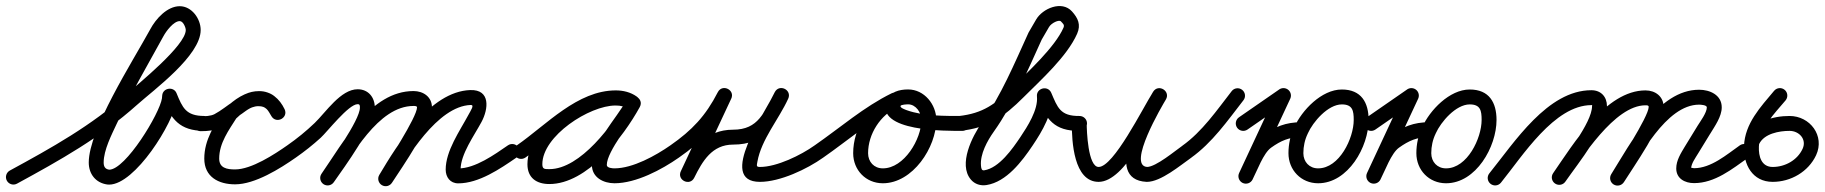

<svg xmlns="http://www.w3.org/2000/svg" viewBox="-44 -585 6120 644"><path d="M-21 21C-14.4 33.1 0.8 37.6 13 31C156 -46.9 293.2 -123.6 415.7 -233.4C472.2 -284 629.1 -398.2 629.1 -484.4C629.1 -522.3 599 -564.2 558.9 -564.2C516.5 -564.2 478.3 -521.4 459.9 -486.7C459.9 -486.7 459.9 -486.8 460 -486.9C460 -486.9 460.1 -487 460.1 -487C399.1 -375.7 253.7 -149.5 253.7 -39.9C253.7 -1.6 276.8 28.3 315.5 33.8C317.7 34.1 319.9 34.2 322.1 34.2C408.9 34.2 537.7 -171.9 548.7 -248.4C548.7 -248.4 548.8 -248.8 548.8 -249.1C548.9 -249.4 548.9 -249.7 548.9 -249.7C549.2 -253.4 549.6 -257.1 549.9 -260.7C551 -273.4 536.6 -277.5 523.1 -275.4C509.6 -273.4 497 -265.3 501.9 -253.5C529.9 -185.3 558.2 -146.4 640.7 -146C654.5 -145.9 665.7 -157.1 665.8 -170.9C665.8 -184.7 654.7 -195.9 640.9 -196C640.9 -196 640.9 -196 640.9 -196C579.4 -196.3 568.2 -223.7 548.1 -272.5C543.3 -284.2 531.9 -288.8 521.4 -287.2C510.8 -285.6 501.3 -277.9 500.1 -265.3C499.8 -261.6 499.4 -257.9 499.1 -254.3C499.1 -254.3 499.1 -254.6 499.2 -254.9C499.2 -255.2 499.3 -255.6 499.3 -255.6C491.8 -204.2 377.3 -15.8 322.1 -15.8C322 -15.8 322.6 -15.7 322.5 -15.8C308.5 -17.7 303.7 -26.4 303.7 -39.9C303.7 -81.8 330.5 -133.5 347.8 -170.5C394.6 -270.6 450.8 -366.1 503.9 -463C503.9 -463 504 -463.1 504 -463.1C504.1 -463.2 504.1 -463.3 504.1 -463.3C512.7 -479.6 538.1 -514.2 558.9 -514.2C570.8 -514.2 579.1 -492 579.1 -484.4C579.1 -432.1 417.8 -302.4 382.3 -270.6C262.8 -163.5 128.7 -89 -11 -13C-23.1 -6.4 -27.6 8.8 -21 21Z M627 -196C613.2 -196 602 -184.8 602 -171C602 -155.3 614.7 -145 629.6 -145C652.2 -145 678.3 -147.2 698.6 -157.9C698.6 -157.9 698.6 -157.9 698.6 -157.9C698.6 -157.9 698.6 -157.9 698.6 -157.9C722.6 -170.5 743.8 -188.3 766.5 -203C766.5 -203 766.8 -203.2 767.1 -203.4C767.4 -203.6 767.7 -203.8 767.7 -203.8C786.1 -217.1 801 -229.4 825.3 -229.4C845.4 -229.4 857.4 -213.9 865.5 -197.2C872.3 -182.9 887.4 -182.1 898.7 -188.2C910 -194.3 917.6 -207.4 909.4 -221C887.8 -256.5 868.8 -278.9 822.6 -278.9C779.7 -278.9 741.1 -250.5 711.6 -222C711.6 -221.9 710.6 -220.8 709.7 -219.7C708.8 -218.6 707.9 -217.4 707.8 -217.3C675.6 -166.1 641.2 -116.5 641.2 -53C641.2 8.1 688.8 33.3 744.4 33.3C811.5 33.3 895.4 -19.5 948.3 -56.5C959.6 -64.4 962.4 -80 954.5 -91.3C946.6 -102.6 931 -105.4 919.7 -97.5C876.5 -67.2 799.4 -16.7 744.4 -16.7C717.2 -16.7 691.2 -21.3 691.2 -53C691.2 -105.4 723.5 -148.3 750.2 -190.7C750.2 -190.8 749.2 -189.6 748.2 -188.4C747.3 -187.1 746.3 -185.9 746.4 -186C765.5 -204.5 794.2 -228.9 822.6 -228.9C849.7 -228.9 854.7 -214.7 866.6 -195C874.8 -181.5 889.2 -180.3 899.9 -186C910.5 -191.8 917.4 -204.5 910.5 -218.8C894 -253.4 865.3 -279.4 825.3 -279.4C789.4 -279.4 765.8 -264.2 738.3 -244.2C738.3 -244.2 738.6 -244.4 738.9 -244.6C739.2 -244.8 739.5 -245 739.5 -245C718 -231.2 697.9 -214 675.4 -202.1C675.4 -202.1 675.4 -202.1 675.4 -202.1C675.4 -202.1 675.4 -202.1 675.4 -202.1C662.7 -195.5 643.7 -195 629.6 -195C629.1 -195 630.6 -194.9 631.1 -194.8C632.4 -194.7 633.6 -194.4 634.9 -194.1C642.1 -191.8 647.8 -186.5 650.5 -179.4C651.5 -176.7 652 -168.2 652 -171C652 -184.8 640.8 -196 627 -196Z M913.5 -62.7C921.4 -51.4 937 -48.6 948.3 -56.5C977.4 -76.8 1005.3 -98.9 1031.6 -122.8C1054 -143.3 1125.3 -235.6 1155.6 -235.6C1163 -235.6 1163.2 -231 1163.2 -224C1163.2 -181.4 1061.9 -41.6 1034.5 -2.3C1026.6 9 1029.4 24.6 1040.7 32.5C1052 40.4 1067.6 37.6 1075.5 26.3C1075.5 26.3 1075.5 26.3 1075.5 26.3C1111.8 -25.7 1213.2 -162.9 1213.2 -224C1213.2 -258.5 1191.5 -285.6 1155.6 -285.6C1098.8 -285.6 1048.7 -208.2 1011.4 -172.4C982.9 -145.1 952.2 -120.1 919.7 -97.5C908.4 -89.6 905.6 -74 913.5 -62.7ZM1075.5 26.3C1075.5 26.3 1075.5 26.3 1075.5 26.3C1136.7 -61.5 1223.7 -229.6 1343.1 -229.6C1346.3 -229.6 1354.8 -229.8 1354.8 -225.1C1354.8 -192.2 1253.2 -36.6 1229.1 0.3C1221.5 11.9 1224.8 27.4 1236.3 34.9C1247.9 42.5 1263.4 39.2 1270.9 27.7C1270.9 27.7 1270.9 27.7 1270.9 27.7C1305.3 -25 1404.8 -167.6 1404.8 -225.1C1404.8 -260.2 1375.6 -279.6 1343.1 -279.6C1198.6 -279.6 1107.3 -106.8 1034.5 -2.3C1026.6 9 1029.4 24.6 1040.7 32.5C1052 40.4 1067.6 37.6 1075.5 26.3ZM1271.1 27.3C1271.1 27.3 1271.1 27.3 1271.1 27.3C1320.8 -55.9 1423.1 -228.9 1534.9 -232.9C1548.3 -233.4 1535.5 -215.3 1527.2 -199.8C1497.9 -145.2 1450.9 -79 1450.9 -16.1C1450.9 9.2 1466 30 1493 30C1562.3 30 1633.4 -18.7 1688.2 -56.4C1699.5 -64.2 1702.4 -79.8 1694.6 -91.2C1686.8 -102.5 1671.2 -105.4 1659.8 -97.6C1615 -66.8 1550.2 -20 1493 -20C1491.8 -20 1495.3 -19.4 1496.3 -18.8C1500.5 -16.4 1500.9 -10.7 1500.9 -16.1C1500.9 -68 1546.5 -130 1571.2 -176.2C1594.3 -219.1 1602.1 -285.3 1533.1 -282.9C1397.7 -278 1289.2 -100.6 1228.2 1.7C1221.1 13.6 1225 28.9 1236.8 36C1248.7 43.1 1264 39.2 1271.1 27.3Z M1683.5 -62.7C1691.3 -51.4 1706.9 -48.6 1718.3 -56.5C1807.5 -118.4 1908.2 -231.8 2021.6 -231.8C2035.8 -231.8 2050.8 -229 2062.5 -220.7C2075.4 -211.4 2089 -217.9 2096 -228.8C2103 -239.6 2103.3 -254.7 2089.5 -262.6C2066.6 -275.9 2047.4 -281.1 2020.3 -281.1C1904.7 -281.1 1725.1 -157.8 1725.1 -34.2C1725.1 11.8 1755.8 32.3 1798.7 32.3C1925.6 32.3 2047 -125.6 2101.9 -226C2109.9 -240.6 2103 -253.9 2092 -259.9C2081 -265.9 2066.1 -264.6 2058.1 -250C2023.3 -186.6 1941.3 -102.8 1941.3 -31.6C1941.3 10.3 1980 29.7 2017 29.7C2089.5 29.7 2175.2 -15.8 2233.3 -56.5C2244.6 -64.4 2247.4 -80 2239.5 -91.3C2231.6 -102.6 2216 -105.4 2204.7 -97.5C2204.7 -97.5 2204.7 -97.5 2204.7 -97.5C2155.5 -63.1 2078.5 -20.3 2017 -20.3C2010.3 -20.3 1991.3 -21.5 1991.3 -31.6C1991.3 -77.9 2075.4 -177.5 2101.9 -226C2109.9 -240.6 2103 -253.9 2092 -259.9C2081 -265.9 2066.1 -264.6 2058.1 -250C2013.4 -168.3 1903.2 -17.7 1798.7 -17.7C1782.9 -17.7 1775.1 -17.3 1775.1 -34.2C1775.1 -129.1 1933.3 -231.1 2020.3 -231.1C2038.8 -231.1 2049.4 -228.1 2064.5 -219.4C2078.2 -211.4 2091.4 -217.3 2098 -227.5C2104.6 -237.6 2104.4 -252.1 2091.5 -261.3C2071.2 -275.8 2046.3 -281.8 2021.6 -281.8C1892.5 -281.8 1789.5 -166.8 1689.7 -97.5C1678.4 -89.7 1675.6 -74.1 1683.5 -62.7Z M2198.5 -62.7C2206.4 -51.4 2221.9 -48.6 2233.3 -56.5C2312.4 -111.5 2363.9 -166.4 2408.3 -253.1C2415.7 -267.7 2408 -280.6 2396.6 -286.1C2385.3 -291.7 2370.3 -289.9 2363.4 -275.1C2322.1 -186.9 2280.8 -98.8 2239.6 -10.6C2232.6 4.3 2240.2 17.1 2251.4 22.5C2262.5 27.9 2277.3 25.9 2284.6 11.1C2312.3 -44.8 2344.3 -100 2415 -100C2523.2 -100 2553.3 -167 2599.1 -252.7C2606.7 -266.9 2598.8 -279.8 2587.3 -285.4C2575.9 -291.1 2560.9 -289.5 2554.2 -274.8C2526 -212.6 2358 25 2505 25C2572.5 25 2662.8 -17.6 2717.5 -56.6C2728.8 -64.7 2731.4 -80.3 2723.4 -91.5C2715.3 -102.8 2699.7 -105.4 2688.5 -97.4C2688.5 -97.4 2688.5 -97.4 2688.5 -97.4C2642.6 -64.6 2561.7 -25 2505 -25C2492.1 -25 2494.1 -29.4 2496.4 -42.5C2509.8 -117.8 2568.1 -184.4 2599.8 -254.1C2606.4 -268.8 2599 -281.5 2588.1 -286.9C2577.1 -292.3 2562.5 -290.5 2554.9 -276.3C2518.7 -208.4 2500.2 -150 2415 -150C2323 -150 2276.5 -85.3 2239.8 -11.1C2232.5 3.7 2240.3 16.6 2251.6 22C2262.9 27.5 2277.9 25.5 2284.8 10.6C2326.1 -77.6 2367.4 -165.7 2408.6 -253.9C2415.6 -268.7 2408.1 -281.5 2397 -286.9C2385.9 -292.4 2371.2 -290.4 2363.7 -275.9C2323 -196.4 2277.2 -148 2204.7 -97.5C2193.4 -89.6 2190.6 -74.1 2198.5 -62.7Z M2682.4 -62.8C2690.3 -51.4 2705.9 -48.6 2717.2 -56.4C2799.3 -113.3 2878.8 -183.3 2968.3 -227C2983.2 -234.2 2985.3 -249 2979.9 -260.2C2974.6 -271.4 2961.8 -279.1 2946.9 -272.2C2870.5 -236.7 2817.7 -155.4 2817.7 -71.2C2817.7 -14.7 2860.1 29.7 2917.2 29.7C3017.6 29.7 3096.6 -90.9 3096.6 -182.5C3096.6 -234.6 3056.1 -285 3002 -285C2972.9 -285 2940.2 -277.1 2929.4 -246.3C2929.4 -246.3 2929.4 -246.3 2929.4 -246.3C2929.4 -246.4 2929.5 -246.4 2929.5 -246.4C2892.3 -142.3 3132.4 -146.1 3184 -146C3197.8 -146 3209 -157.2 3209 -171C3209 -184.8 3197.8 -196 3184 -196C3124.9 -196.1 3054.3 -195.2 2997.9 -215.2C2994 -216.6 2974.3 -223.3 2976.5 -229.6C2976.5 -229.6 2976.6 -229.6 2976.6 -229.7C2976.6 -229.7 2976.6 -229.7 2976.6 -229.7C2978.2 -234.3 2998 -235 3002 -235C3028.2 -235 3046.6 -207 3046.6 -182.5C3046.6 -119 2989 -20.3 2917.2 -20.3C2887.7 -20.3 2867.7 -42.1 2867.7 -71.2C2867.7 -136 2909.1 -199.5 2967.9 -226.8C2982.9 -233.7 2984.9 -248.6 2979.5 -260C2974.1 -271.4 2961.2 -279.2 2946.4 -271.9C2854.4 -227 2773 -155.9 2688.8 -97.6C2677.4 -89.7 2674.6 -74.1 2682.4 -62.8Z M3177.8 -146.2C3177.8 -146.2 3177.8 -146.2 3177.8 -146.2C3270.6 -156.4 3322.3 -191.9 3389.7 -259.3C3447.4 -317 3535.2 -395.5 3568.9 -471.9C3582.2 -502.2 3571.8 -524.2 3551.6 -546.7C3517.5 -584.6 3452.9 -556.5 3431.4 -519.6C3423.1 -505.2 3414.7 -490.9 3406.4 -476.6C3406.4 -476.5 3406.1 -476 3405.8 -475.5C3405.5 -474.9 3405.3 -474.4 3405.3 -474.4C3358.3 -371.6 3314.3 -265 3248.6 -172.5C3217.3 -128.3 3169.5 -34 3212.2 17C3225.4 32.8 3244.8 38.8 3264.9 35.7C3332.2 25.1 3384.2 -44.2 3419.7 -97.1C3451.1 -143.7 3489.7 -207.8 3483.9 -266.5C3482.5 -280.5 3467.7 -283.9 3454.7 -280.6C3441.7 -277.2 3430.5 -267.1 3436 -254.1C3465.7 -185.1 3491.4 -145.1 3577.3 -146C3591.1 -146.1 3602.1 -157.5 3602 -171.3C3601.9 -185.1 3590.5 -196.1 3576.7 -196C3512.1 -195.3 3503.2 -224.4 3482 -273.9C3476.4 -286.8 3463.7 -290.8 3452.8 -288C3441.9 -285.1 3432.7 -275.6 3434.1 -261.5C3438.6 -216.6 3402 -160.3 3378.3 -124.9C3352.1 -86 3307.5 -21.6 3257.1 -13.7C3248 -12.3 3247.1 -21.4 3246.4 -28.9C3242.8 -68 3267.7 -112.9 3289.4 -143.5C3356.9 -238.7 3402.5 -347.9 3450.7 -453.6C3450.7 -453.6 3450.5 -453.1 3450.2 -452.5C3449.9 -452 3449.6 -451.4 3449.6 -451.4C3457.9 -465.8 3466.3 -480.1 3474.6 -494.4C3482.5 -508 3508.4 -520 3514.4 -513.3C3520.7 -506.3 3527.6 -502.2 3523.1 -492.1C3494.4 -426.7 3403.9 -344.2 3354.3 -294.7C3294.9 -235.3 3252.9 -204.8 3172.2 -195.8C3158.5 -194.3 3148.6 -182 3150.2 -168.2C3151.7 -154.5 3164 -144.6 3177.8 -146.2Z M3551 -171C3551 -171 3551 -171 3551 -171C3551 -111.9 3556.9 25 3641 25C3730.2 25 3818.3 -174.9 3866.1 -250.7C3874.9 -264.6 3868.5 -278.2 3857.7 -284.8C3847 -291.3 3831.9 -290.9 3823.5 -276.8C3790.9 -222.1 3651.2 17.4 3801.8 25C3801.8 25 3802.1 25 3802.4 25C3802.7 25 3803 25 3803 25C3849.7 25 3914.9 -30.3 3952.3 -56.5C3963.6 -64.4 3966.4 -80 3958.5 -91.3C3950.6 -102.6 3935 -105.4 3923.7 -97.5C3923.7 -97.5 3923.7 -97.5 3923.7 -97.5C3897.8 -79.4 3833.2 -25 3803 -25C3803 -25 3803.3 -25 3803.6 -25C3803.9 -25 3804.3 -25 3804.2 -25C3734.5 -28.5 3854.9 -231.8 3866.5 -251.2C3874.9 -265.3 3868.6 -278.8 3858.1 -285.3C3847.5 -291.8 3832.6 -291.3 3823.9 -277.3C3788.1 -220.7 3691.3 -25 3641 -25C3605 -25 3601 -147.4 3601 -171C3601 -184.8 3589.8 -196 3576 -196C3562.2 -196 3551 -184.8 3551 -171Z M3915.6 -61.2C3923.6 -49.9 3939.2 -47.3 3950.5 -55.3C4022.1 -106.2 4073.4 -180.1 4126.7 -248.7C4135.2 -259.6 4133.2 -275.3 4122.3 -283.7C4111.4 -292.2 4095.7 -290.2 4087.3 -279.3C4037.1 -214.8 3988.8 -143.9 3921.5 -96C3910.3 -88 3907.6 -72.4 3915.6 -61.2Z M4105.4 -156.8C4113.3 -145.4 4128.9 -142.6 4140.2 -150.4C4185.2 -181.6 4230.2 -212.8 4275.2 -243.9C4286.6 -251.8 4289.4 -267.4 4281.6 -278.7C4273.7 -290.1 4258.1 -292.9 4246.8 -285C4246.8 -285 4246.8 -285 4246.8 -285C4201.8 -253.9 4156.8 -222.7 4111.8 -191.6C4100.4 -183.7 4097.6 -168.1 4105.4 -156.8ZM4271.6 -287.1C4259.1 -293 4244.2 -287.6 4238.3 -275C4196.3 -184.9 4154.3 -94.7 4112.2 -4.6C4106.4 7.9 4111.8 22.8 4124.3 28.7C4136.8 34.5 4151.7 29.1 4157.5 16.6C4157.5 16.6 4157.5 16.6 4157.5 16.6C4199.6 -73.6 4241.6 -163.8 4283.7 -253.9C4289.5 -266.4 4284.1 -281.3 4271.6 -287.1ZM4123.3 28.2C4135.6 34.6 4150.7 29.8 4157.1 17.5C4172.9 -13 4193.5 -71.1 4219.5 -89.7C4252.9 -113.5 4279.9 -125 4320 -125C4333.8 -125 4345 -136.2 4345 -150C4345 -163.8 4333.8 -175 4320 -175C4320 -175 4320 -175 4320 -175C4269.2 -175 4232.3 -160.2 4190.5 -130.3C4155.4 -105.3 4132.8 -44.2 4112.7 -5.5C4106.3 6.7 4111.1 21.8 4123.3 28.2ZM4377.2 -20.3C4347.7 -20.3 4327.7 -42.1 4327.7 -71.2C4327.7 -94 4332.5 -116.5 4342.5 -137C4342.5 -137.1 4342.6 -137.2 4342.7 -137.4C4342.7 -137.6 4342.8 -137.8 4342.8 -137.8C4359.8 -176 4410.1 -234.8 4456.7 -234.8C4492.9 -234.8 4496.6 -213.6 4496.6 -182.5C4496.6 -121.8 4448.8 -20.3 4377.2 -20.3ZM4297.5 -159C4284.2 -131.6 4277.7 -101.5 4277.7 -71.2C4277.7 -14.7 4320.1 29.7 4377.2 29.7C4478.1 29.7 4546.6 -93.1 4546.6 -182.5C4546.6 -241.3 4521.9 -284.8 4456.7 -284.8C4389 -284.8 4322.6 -215.3 4297.2 -158.2C4297.2 -158.2 4297.2 -158.4 4297.3 -158.6C4297.4 -158.8 4297.5 -159 4297.5 -159Z M4534.4 -156.8C4542.3 -145.4 4557.9 -142.6 4569.2 -150.4C4614.2 -181.6 4659.2 -212.8 4704.2 -243.9C4715.6 -251.8 4718.4 -267.4 4710.6 -278.7C4702.7 -290.1 4687.1 -292.9 4675.8 -285C4675.8 -285 4675.8 -285 4675.8 -285C4630.8 -253.9 4585.8 -222.7 4540.8 -191.6C4529.4 -183.7 4526.6 -168.1 4534.4 -156.8ZM4700.6 -287.1C4688.1 -293 4673.2 -287.6 4667.3 -275C4625.3 -184.9 4583.3 -94.7 4541.2 -4.6C4535.4 7.9 4540.8 22.8 4553.3 28.7C4565.8 34.5 4580.7 29.1 4586.5 16.6C4586.5 16.6 4586.5 16.6 4586.5 16.6C4628.6 -73.6 4670.6 -163.8 4712.7 -253.9C4718.5 -266.4 4713.1 -281.3 4700.6 -287.1ZM4552.3 28.2C4564.6 34.6 4579.7 29.8 4586.1 17.5C4601.9 -13 4622.5 -71.1 4648.5 -89.7C4681.9 -113.5 4708.9 -125 4749 -125C4762.8 -125 4774 -136.2 4774 -150C4774 -163.8 4762.8 -175 4749 -175C4749 -175 4749 -175 4749 -175C4698.2 -175 4661.3 -160.2 4619.5 -130.3C4584.4 -105.3 4561.8 -44.2 4541.7 -5.5C4535.3 6.7 4540.1 21.8 4552.3 28.2ZM4806.2 -20.3C4776.7 -20.3 4756.7 -42.1 4756.7 -71.2C4756.7 -94 4761.5 -116.5 4771.5 -137C4771.5 -137.1 4771.6 -137.2 4771.7 -137.4C4771.7 -137.6 4771.8 -137.8 4771.8 -137.8C4788.8 -176 4839.1 -234.8 4885.7 -234.8C4921.9 -234.8 4925.6 -213.6 4925.6 -182.5C4925.6 -121.8 4877.8 -20.3 4806.2 -20.3ZM4726.5 -159C4713.2 -131.6 4706.7 -101.5 4706.7 -71.2C4706.7 -14.7 4749.1 29.7 4806.2 29.7C4907.1 29.7 4975.6 -93.1 4975.6 -182.5C4975.6 -241.3 4950.9 -284.8 4885.7 -284.8C4818 -284.8 4751.6 -215.3 4726.2 -158.2C4726.2 -158.2 4726.2 -158.4 4726.3 -158.6C4726.4 -158.8 4726.5 -159 4726.5 -159Z M4955.3 31.4C4966 40.1 4981.7 38.5 4990.4 27.7C5063 -61.9 5169.7 -232.4 5293.9 -232.4C5298.2 -232.4 5296 -235.7 5296 -229.1C5296 -172.5 5201.7 -56.5 5165.5 -4.2C5157.6 7.1 5160.4 22.7 5171.8 30.5C5183.1 38.4 5198.7 35.6 5206.5 24.2C5250.3 -38.9 5346 -155.3 5346 -229.1C5346 -260.5 5325.8 -282.4 5293.9 -282.4C5146.8 -282.4 5035.9 -108 4951.6 -3.7C4942.9 7 4944.5 22.7 4955.3 31.4ZM5171.8 30.5C5183.1 38.4 5198.7 35.6 5206.5 24.2C5261.6 -55.2 5371.4 -231.8 5475.3 -231.8C5479.8 -231.8 5486 -232.1 5486 -226.5C5486 -193.7 5380.6 -32.8 5360.7 -0.9C5353.4 10.8 5357 26.2 5368.7 33.5C5380.4 40.8 5395.8 37.3 5403.1 25.5C5434.1 -24 5536 -168.4 5536 -226.5C5536 -261.4 5508.2 -281.8 5475.3 -281.8C5341.7 -281.8 5233.7 -102.7 5165.5 -4.2C5157.6 7.1 5160.4 22.7 5171.8 30.5ZM5368.3 33.7C5380 41 5395.5 37.5 5402.8 25.8C5455.1 -57.8 5543.9 -234 5655.2 -234C5659.7 -234 5681 -232.9 5681 -225C5681 -206.7 5658.7 -177.3 5649.6 -162.5C5649.6 -162.5 5649.7 -162.6 5649.7 -162.6C5649.7 -162.6 5649.7 -162.6 5649.7 -162.6C5635.7 -139.8 5621.7 -116.9 5607.7 -94.1C5607.7 -94.1 5607.6 -94 5607.6 -93.9C5607.5 -93.8 5607.5 -93.8 5607.5 -93.8C5594 -71.1 5578.4 -47.3 5578.4 -20C5578.4 14.2 5607.6 29.2 5638.1 29.2C5708.2 29.2 5765.9 -18.1 5820.4 -56.6C5831.7 -64.5 5834.4 -80.1 5826.4 -91.4C5818.5 -102.7 5802.9 -105.4 5791.6 -97.4C5791.6 -97.4 5791.6 -97.4 5791.6 -97.4C5747.3 -66.2 5695.1 -20.8 5638.1 -20.8C5635.2 -20.8 5626.1 -23.4 5627.5 -21.6C5627.9 -21.1 5628.4 -19 5628.4 -20C5628.4 -36.1 5642.8 -55.2 5650.5 -68.3C5650.5 -68.3 5650.5 -68.2 5650.4 -68.1C5650.4 -68 5650.3 -67.9 5650.3 -67.9C5664.3 -90.8 5678.3 -113.6 5692.3 -136.5C5692.3 -136.5 5692.3 -136.5 5692.3 -136.5C5692.3 -136.5 5692.4 -136.5 5692.4 -136.5C5707.8 -162 5731 -194 5731 -225C5731 -266.5 5691.1 -284 5655.2 -284C5517.2 -284 5424.6 -103.2 5360.4 -0.8C5353.1 11 5356.6 26.4 5368.3 33.7Z M5906.8 -280.6C5906.8 -280.6 5906.8 -280.6 5906.8 -280.6C5860.8 -225.6 5808.8 -171.2 5805.6 -95C5805.6 -95 5805.6 -95 5805.6 -95C5805.6 -95 5805.6 -95 5805.6 -95C5803.2 -33.7 5833.5 25 5902 25C5962.6 25 6021.5 -8.8 6047.5 -64.4C6077.7 -129.3 6027.1 -196.2 5958.3 -196C5958.3 -196 5958.4 -196 5958.4 -196C5958.4 -196 5958.5 -196 5958.5 -196C5903.3 -196.1 5837.5 -177.5 5811.5 -123.9C5805.5 -111.5 5810.7 -96.5 5823.1 -90.5C5835.5 -84.5 5850.5 -89.7 5856.5 -102.1C5856.5 -102.1 5856.5 -102.1 5856.5 -102.1C5873.4 -136.9 5924 -146.1 5958.3 -146C5958.3 -146 5958.4 -146 5958.4 -146C5958.4 -146 5958.5 -146 5958.5 -146C5990.5 -146.1 6017.1 -117.7 6002.1 -85.6C5984.4 -47.5 5943.2 -25 5902 -25C5863.7 -25 5854.3 -60.9 5855.6 -93C5855.6 -93 5855.6 -93 5855.6 -93C5855.6 -93 5855.6 -93 5855.6 -93C5858.1 -155.5 5907.2 -203.2 5945.2 -248.4C5954 -259 5952.6 -274.8 5942.1 -283.6C5931.5 -292.5 5915.7 -291.1 5906.9 -280.6Z"/></svg>

Font: FRB American Cursive Guidelines Arrows Semibold
Style: Italic
Weight: 600
Italic angle: -25°
Version: Version 2.0;Modular Font Editor K font №1